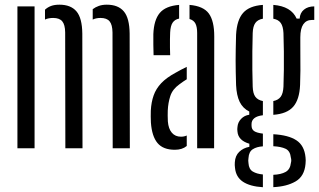

<svg xmlns="http://www.w3.org/2000/svg" viewBox="-20 -627 1350 812"><path d="M53.7 0V-600H126.2V0ZM456.6 0 455.8 -489.8Q455.3 -522.5 443.5 -536.8Q431.7 -551.1 405 -551.1Q386.2 -551.1 372.1 -544.2V-588.2Q383.7 -597.1 398.3 -602.1Q412.9 -607.2 431.5 -607.2Q479.7 -607.2 503.6 -578.9Q527.6 -550.7 528.3 -484.7L529.1 0ZM256.4 0 255.6 -489.8Q255.2 -522.5 243.3 -536.8Q231.5 -551.1 204.8 -551.1Q195.2 -551.1 186.6 -549.5Q178 -548 170.3 -544.3V-586.1Q181.5 -596.4 196 -601.8Q210.5 -607.2 231.2 -607.2Q279.4 -607.2 303.4 -578.9Q327.4 -550.7 328.1 -484.7L328.9 0Z M618.2 -108.6Q617.7 -121.2 617.5 -134.2Q617.3 -147.2 617.8 -159.3Q619.7 -195.2 629.8 -223.5Q639.8 -251.9 662 -275.4Q684.3 -298.8 722.8 -319.5Q734.1 -326.2 746 -332.3Q757.9 -338.3 769.8 -344.2V-291.7Q762.6 -287.4 754.9 -282.1Q747.1 -276.8 738.3 -270.1Q709.5 -249.4 700.3 -220.9Q691 -192.5 689.5 -159.3Q689 -150.6 689.2 -138.4Q689.4 -126.1 689.9 -113.4Q692.4 -82.3 706.8 -65.6Q721.1 -48.9 745.3 -48.9Q758.8 -48.9 769.8 -53.9V-9.6Q750.6 6.4 719.7 6.4Q669.8 6.4 646.1 -22.1Q622.4 -50.5 618.2 -108.6ZM629.5 -393.6Q629 -411.9 628.5 -437.5Q628 -463.2 628.5 -482.5Q630.8 -542.5 655.6 -572.1Q680.4 -601.8 737.5 -606.3V-548.4Q719.4 -544.8 710.2 -531.3Q701 -517.9 699.6 -489.6Q699.1 -478.2 698.8 -461Q698.6 -443.9 698.8 -426.1Q699.1 -408.2 699.6 -393.6ZM813.8 0V-487.3Q813.8 -513 806.6 -527.2Q799.4 -541.5 781.5 -546.6V-606.3Q840.3 -601.3 863.3 -569.7Q886.2 -538 886.1 -472.8L885.5 0Z M1091.8 164.8Q1037.5 161.5 1007.6 141.7Q977.7 121.8 973.9 83.2Q973.1 77 972.8 71.2Q972.4 65.4 973.1 59.5Q974.7 31.5 991.8 15.1Q1008.8 -1.3 1034.6 -6.1V-19.1Q987 -33 984.2 -71.2Q983.5 -77.6 983.5 -80.7Q983.5 -83.7 984.2 -89.4Q985.6 -109.7 999.7 -124.3Q1013.8 -139 1034.2 -141.7V-155.3Q1006.9 -168.9 993.6 -196.2Q980.4 -223.5 978.4 -267.4Q977.5 -298.6 977 -323.2Q976.5 -347.8 976.5 -371Q976.5 -394.1 977 -420.1Q977.5 -446.1 978.4 -480.1Q981.8 -542.5 1008 -572.3Q1034.2 -602.2 1091.8 -606.3V-547.9Q1070 -544.1 1059.9 -529.9Q1049.7 -515.7 1048.7 -487.3Q1047.7 -448.8 1047.2 -409.7Q1046.8 -370.5 1047.2 -332.7Q1047.7 -295 1048.7 -260.2Q1049.7 -231.7 1059.9 -217.8Q1070.2 -203.8 1091.8 -199.6V-139.6Q1067.5 -136.8 1055.6 -127.2Q1043.8 -117.6 1043.8 -102.4Q1043.8 -100.7 1043.8 -99.3Q1043.8 -98 1043.8 -96.2Q1043.8 -80.3 1054.5 -72.8Q1065.2 -65.2 1091.8 -61.9V-8.1Q1065.7 -6.5 1049.1 4.1Q1032.5 14.7 1030.9 41.2Q1029.9 46.8 1029.9 52.1Q1029.9 57.5 1030.9 63.2Q1032.5 88.6 1049.3 98.6Q1066 108.5 1091.8 110.8ZM1135.9 164.5V112.3Q1168.3 110.9 1187.8 100.2Q1207.3 89.5 1210.3 61.8Q1211.9 56.1 1211.8 50.6Q1211.7 45.2 1210.1 39.5Q1207.2 11.3 1187.9 2.2Q1168.7 -6.9 1135.9 -8.6V-59.3Q1199.8 -55.9 1233.6 -33.6Q1267.4 -11.4 1272.1 38.5Q1272.8 44.1 1272.9 51.1Q1273 58.1 1272.1 66.3Q1267.5 118.8 1229.9 140.4Q1192.4 162 1135.9 164.5ZM1135.9 -141.4V-199.6Q1157 -203.8 1167.2 -217.8Q1177.4 -231.7 1178.8 -260.2Q1180.2 -295 1180.5 -332.7Q1180.7 -370.5 1180.5 -409.7Q1180.2 -448.8 1178.8 -487.3Q1177.4 -515.7 1167.4 -529.8Q1157.4 -544 1135.9 -547.8V-606.3Q1211.6 -600.3 1234.6 -548.2H1247.2Q1248.9 -572.8 1265.6 -586.3Q1282.2 -599.9 1309.1 -600V-542.6H1298.9Q1275.5 -542.6 1262.8 -524.4Q1250.1 -506.1 1250.1 -469.2V-443.8Q1250.1 -409.1 1250.3 -382.3Q1250.6 -355.5 1250.5 -328.9Q1250.5 -302.2 1249.1 -267.4Q1246.4 -205.6 1220 -175.6Q1193.7 -145.6 1135.9 -141.4Z"/></svg>

Font: Big Shoulders Stencil Thin
Style: Regular
Weight: 100
Designer: Patric King
Foundry: XO Type Co
Version: Version 2.001